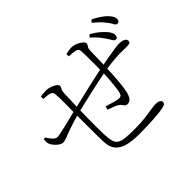

<svg xmlns="http://www.w3.org/2000/svg" viewBox="-163 -1045 1325 1325"><g transform="rotate(-45 500.0 -382.0)"><path d="M826 -618Q813 -637 797 -656Q781 -675 754 -699L770 -716Q805 -696 825 -679.5Q845 -663 861 -646Q879 -627 886.5 -611Q894 -595 892 -581Q891 -570 885 -565Q879 -560 870 -561Q860 -562 850.5 -579.5Q841 -597 826 -618ZM912 -685Q896 -706 879.5 -722.5Q863 -739 836 -761L852 -779Q887 -760 908 -746Q929 -732 945 -717Q964 -698 972.5 -682Q981 -666 979 -652Q978 -640 971.5 -635Q965 -630 956 -631Q944 -632 936 -649Q928 -666 912 -685ZM229 -625 228 -649Q241 -651 254.5 -652.5Q268 -654 287 -654Q297 -654 311.5 -650Q326 -646 340.5 -639.5Q355 -633 364.5 -624.5Q374 -616 374 -607Q374 -599 370.5 -593.5Q367 -588 363 -578.5Q359 -569 358 -549Q357 -527 356 -489.5Q355 -452 353 -408Q352 -362 351.5 -314Q351 -266 351 -225Q351 -184 352 -158Q354 -115 360.5 -89.5Q367 -64 385 -52Q403 -40 436.5 -36Q470 -32 524 -32Q585 -32 629 -37.5Q673 -43 702.5 -48Q732 -53 750 -53Q765 -53 775.5 -50Q786 -47 792 -41.5Q798 -36 798 -28Q798 -15 790.5 -10Q783 -5 763 0Q735 6 670 10.5Q605 15 524 15Q457 15 411 2.5Q365 -10 340.5 -39.5Q316 -69 314 -121Q313 -151 312.5 -196.5Q312 -242 312 -294.5Q312 -347 312 -398Q313 -460 313 -510Q313 -560 311 -579Q310 -601 304.5 -607.5Q299 -614 287 -618Q276 -622 259.5 -623Q243 -624 229 -625ZM561 -709 560 -732Q576 -735 589.5 -737.5Q603 -740 616 -740Q637 -740 659 -731Q681 -722 696 -709Q711 -696 711 -684Q711 -677 706.5 -671.5Q702 -666 698 -657.5Q694 -649 693 -631Q692 -602 691.5 -562Q691 -522 689 -475Q688 -436 685.5 -395Q683 -354 679 -318Q675 -282 670 -258Q663 -224 650 -206.5Q637 -189 614 -189Q607 -189 601.5 -191.5Q596 -194 588 -205Q576 -226 547 -238Q518 -250 489 -260L497 -285Q528 -275 558.5 -266.5Q589 -258 602 -258Q611 -258 618.5 -262.5Q626 -267 630 -280Q635 -299 639 -331.5Q643 -364 645.5 -401Q648 -438 648 -470Q649 -503 649 -543Q649 -583 648.5 -619.5Q648 -656 646 -677Q645 -697 621 -703Q611 -705 595.5 -706.5Q580 -708 561 -709ZM334 -384Q258 -364 215 -348.5Q172 -333 150 -324Q128 -315 114 -315Q95 -315 71 -336Q47 -357 36 -383Q33 -391 33 -402Q33 -413 33 -424L48 -430Q59 -411 77 -390.5Q95 -370 112 -370Q122 -370 150.5 -376Q179 -382 214.5 -390.5Q250 -399 283 -407.5Q316 -416 335 -420Q350 -423 386.5 -432Q423 -441 471.5 -452Q520 -463 570.5 -474.5Q621 -486 663 -494Q706 -502 747 -509.5Q788 -517 820 -521.5Q852 -526 866 -526Q885 -526 899 -522.5Q913 -519 920.5 -511.5Q928 -504 928 -492Q928 -481 919 -477Q910 -473 893 -473Q875 -473 855 -473.5Q835 -474 811 -473.5Q787 -473 756 -470Q712 -466 652.5 -455Q593 -444 531 -430Q469 -416 416.5 -404Q364 -392 334 -384Z"/></g></svg>

Font: Early Summer Mincho VF
Style: Regular
Weight: 250
Designer: GuiWonder
Version: Version 1.002